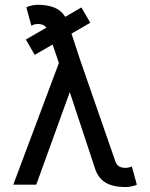

<svg xmlns="http://www.w3.org/2000/svg" viewBox="-20 -753 612 783"><path d="M286.6 -624.5 121.6 -529.3 85.4 -591.8 250.5 -687 312 -722.7 348.1 -660.2ZM307.1 -507.8 451.2 -92.8Q454.1 -85 459.7 -79.3Q465.3 -73.7 473.4 -71Q481.4 -68.4 492.2 -68.4Q498 -68.4 505.6 -70.1Q513.2 -71.8 517.6 -74.2L538.1 0Q532.7 2.9 524.9 5.1Q517.1 7.3 508.5 8.5Q500 9.8 492.2 9.8Q460.4 9.8 436 2.7Q411.6 -4.4 395 -20Q378.4 -35.6 369.1 -61L264.6 -377.4L127.9 0H34.2L220.2 -496.1L174.3 -630.9Q171.4 -639.2 165.8 -644.5Q160.2 -649.9 152.1 -652.6Q144 -655.3 133.3 -655.3Q127.4 -655.3 119.9 -653.1Q112.3 -650.9 107.9 -648.4L87.4 -722.7Q92.8 -726.1 100.6 -728.3Q108.4 -730.5 116.9 -731.9Q125.5 -733.4 133.3 -733.4Q165 -733.4 189.5 -726.3Q213.9 -719.2 230.5 -703.6Q247.1 -688 256.3 -662.6Z"/></svg>

Font: Giphurs SC
Style: Regular
Weight: 400
Version: Version 0.920